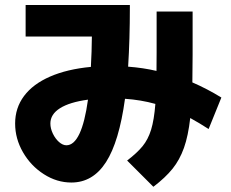

<svg xmlns="http://www.w3.org/2000/svg" viewBox="-20 -713 904 750"><path d="M39.1 -230.5Q39.1 -291.5 74 -338.1Q108.9 -384.8 175.5 -413.8Q242.2 -442.9 335 -451.7Q338.4 -511.7 338.9 -570.3H80.1V-693.4H487.3V-684.6Q487.3 -559.6 480.5 -452.6Q539.1 -448.2 591.3 -436L591.8 -506.8V-668H732.4V-499Q732.4 -456.5 731.4 -391.1Q789.1 -366.2 844.7 -332L794.9 -209Q760.3 -231.4 723.1 -252Q715.3 -182.6 698.7 -135.7Q682.1 -88.9 654.1 -54Q626 -19 579.1 16.6L476.6 -85.9Q515.6 -115.7 537.1 -142.1Q558.6 -168.5 570.3 -206.5Q582 -244.6 586.9 -307.1Q530.8 -322.8 468.3 -327.1Q445.3 -159.2 394 -79.6Q342.8 0 258.8 0Q202.1 0 151.4 -32.5Q100.6 -64.9 69.8 -118.2Q39.1 -171.4 39.1 -230.5ZM239.3 -145.5Q269 -145.5 290.3 -190.4Q311.5 -235.4 323.7 -323.7Q252 -314 214.4 -290.3Q176.8 -266.6 176.8 -230.5Q176.8 -211.4 186.3 -191.4Q195.8 -171.4 210.4 -158.4Q225.1 -145.5 239.3 -145.5Z"/></svg>

Font: Pretendard GOV ExtraBold
Style: Regular
Weight: 800
Designer: Base glyphs from Inter by Rasmus Andersson; Hangeul glyphs from Noto Sans CJK(Source Han Sans) by Jang Soo-young and Kan
Foundry: Kil Hyung-jin
Version: Version 1.309